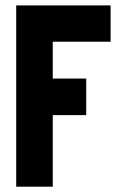

<svg xmlns="http://www.w3.org/2000/svg" viewBox="-20 -704 462 723"><path d="M41 -1V-683.6H396.5V-546.9H178.7V-408.2H304.7V-270.5H178.7V-1Z"/></svg>

Font: Post No Bills Colombo ExtraBold
Style: Regular
Weight: 800
Designer: Kosala Senevirathne, Siva Puranthara, Lasantha Premarathna, Tharique Azeez
Foundry: Mooniak
Version: Version 1.220 ; ttfautohint (v1.6)